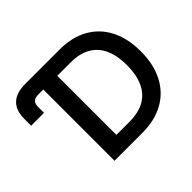

<svg xmlns="http://www.w3.org/2000/svg" viewBox="-158 -959 1189 1189"><g transform="rotate(-45 437.0 -364.0)"><path d="M22.9 -518.6V-579.6Q22.9 -652.3 62.3 -689.9Q101.6 -727.5 180.7 -727.5H234.4V-624H192.4Q162.6 -624 149.2 -611.3Q135.7 -598.6 135.7 -571.3V-518.6ZM476.1 0H293.9V-105H469.2Q549.8 -105 602.5 -135Q655.3 -165 681.6 -223.1Q708 -281.2 708 -364.7Q708 -447.3 681.9 -504.9Q655.8 -562.5 604 -592.5Q552.2 -622.6 474.6 -622.6H290.5V-727.5H481.9Q589.8 -727.5 667.7 -683.8Q745.6 -640.1 787.4 -558.6Q829.1 -477.1 829.1 -364.7Q829.1 -251.5 787.1 -169.7Q745.1 -87.9 666.3 -43.9Q587.4 0 476.1 0ZM356 -727.5V0H234.4V-727.5Z"/></g></svg>

Font: Inter Cardless Tabular Medium
Style: Regular
Weight: 500
Designer: Rasmus Andersson
Foundry: rsms
Version: Version 4.000;git-4fc901f